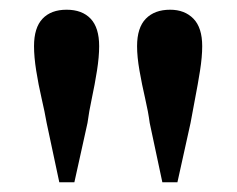

<svg xmlns="http://www.w3.org/2000/svg" viewBox="-20 -841 487 395"><path d="M117 -821Q149 -821 166.5 -802.5Q184 -784 184 -746Q184 -724 179.5 -695.5Q175 -667 169 -639Q163 -611 160 -588L133 -466H102L76 -588Q72 -611 65.5 -639Q59 -667 54.5 -695.5Q50 -724 50 -746Q50 -784 67.5 -802.5Q85 -821 117 -821ZM330 -821Q360 -821 378 -802.5Q396 -784 396 -746Q396 -724 391.5 -695.5Q387 -667 381.5 -639Q376 -611 372 -588L345 -466H314L288 -588Q285 -611 278.5 -639Q272 -667 267 -695.5Q262 -724 262 -746Q262 -784 280 -802.5Q298 -821 330 -821Z"/></svg>

Font: Noto Serif HK ExtraLight
Style: Bold
Weight: 700
Version: Version 2.002-H1;hotconv 1.1.0;makeotfexe 2.6.0